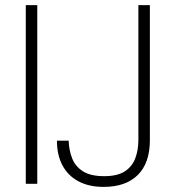

<svg xmlns="http://www.w3.org/2000/svg" viewBox="-20 -720 687 752"><path d="M81 0V-700H126V0ZM386 12Q328 12 287 -10Q246 -32 224.5 -72.5Q203 -113 203 -169H249Q250 -132 262.5 -100Q275 -68 305 -49Q335 -30 388 -30Q440 -30 469 -49Q498 -68 510 -100.5Q522 -133 522 -171V-700H567V-171Q567 -82 520 -35Q473 12 386 12Z"/></svg>

Font: DM Sans 9pt ExtraLight
Style: Regular
Weight: 250
Version: Version 4.004;gftools[0.9.30]